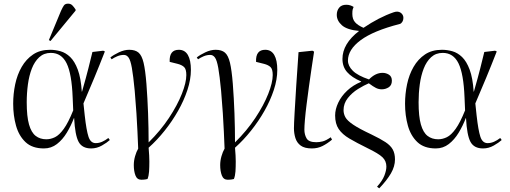

<svg xmlns="http://www.w3.org/2000/svg" viewBox="-20 -797 2789 1049"><path d="M220 14Q156 14 119.5 -20.5Q83 -55 67.5 -110.5Q52 -166 52 -230Q52 -284 63 -336.5Q74 -389 98.5 -431.5Q123 -474 161 -499.5Q199 -525 254 -525Q282 -525 310.5 -517Q339 -509 363.5 -485.5Q388 -462 405 -416.5Q422 -371 427 -296H428Q451 -376 463 -424Q475 -472 485 -513L544 -520L553 -516Q523 -439 495 -371.5Q467 -304 436 -232L443 -166Q452 -85 463.5 -50Q475 -15 503 -15Q521 -15 538 -22.5Q555 -30 572 -43L580 -32Q565 -18 537 -2Q509 14 478 14Q429 14 409.5 -22Q390 -58 385 -152H384Q368 -110 345 -72Q322 -34 291 -10Q260 14 220 14ZM233 -36Q257 -36 280.5 -47.5Q304 -59 328.5 -93Q353 -127 380 -194L377 -264Q372 -394 344 -451Q316 -508 258 -508Q220 -508 194.5 -484.5Q169 -461 154 -422.5Q139 -384 132.5 -336Q126 -288 126 -238Q126 -161 138.5 -117Q151 -73 175 -54.5Q199 -36 233 -36ZM256 -573 247 -578 313 -737Q322 -757 329 -767Q336 -777 352 -777Q366 -777 375 -768Q384 -759 393 -745V-739Z M752 185Q729 185 720 161.5Q711 138 711 105Q711 81 718 56.5Q725 32 735 15Q733 -32 731 -78Q729 -124 725.5 -177.5Q722 -231 716 -301Q708 -384 700.5 -426Q693 -468 682.5 -482.5Q672 -497 657 -497Q638 -497 620.5 -489.5Q603 -482 590 -473L583 -483Q600 -497 629.5 -511Q659 -525 686 -525Q719 -525 737 -509.5Q755 -494 764.5 -454Q774 -414 780 -339Q786 -260 789 -178Q792 -96 792 -19Q857 -83 903 -152.5Q949 -222 973.5 -284Q998 -346 998 -387Q998 -419 986 -430.5Q974 -442 951 -448L907 -459Q904 -525 957 -525Q990 -525 1006.5 -496.5Q1023 -468 1023 -415Q1023 -363 1004 -305.5Q985 -248 953 -191.5Q921 -135 879.5 -83Q838 -31 792 10Q794 31 795 52Q796 73 796 85Q796 116 794.5 139.5Q793 163 786 181Q774 184 764.5 184.5Q755 185 752 185Z M1224 185Q1201 185 1192 161.5Q1183 138 1183 105Q1183 81 1190 56.5Q1197 32 1207 15Q1205 -32 1203 -78Q1201 -124 1197.5 -177.5Q1194 -231 1188 -301Q1180 -384 1172.5 -426Q1165 -468 1154.5 -482.5Q1144 -497 1129 -497Q1110 -497 1092.5 -489.5Q1075 -482 1062 -473L1055 -483Q1072 -497 1101.5 -511Q1131 -525 1158 -525Q1191 -525 1209 -509.5Q1227 -494 1236.5 -454Q1246 -414 1252 -339Q1258 -260 1261 -178Q1264 -96 1264 -19Q1329 -83 1375 -152.5Q1421 -222 1445.5 -284Q1470 -346 1470 -387Q1470 -419 1458 -430.5Q1446 -442 1423 -448L1379 -459Q1376 -525 1429 -525Q1462 -525 1478.5 -496.5Q1495 -468 1495 -415Q1495 -363 1476 -305.5Q1457 -248 1425 -191.5Q1393 -135 1351.5 -83Q1310 -31 1264 10Q1266 31 1267 52Q1268 73 1268 85Q1268 116 1266.5 139.5Q1265 163 1258 181Q1246 184 1236.5 184.5Q1227 185 1224 185Z M1684 14Q1644 14 1623 -1.5Q1602 -17 1594 -42.5Q1586 -68 1586 -96Q1586 -118 1589.5 -180Q1593 -242 1598.5 -329Q1604 -416 1611 -512L1687 -520L1696 -515Q1690 -475 1682.5 -425.5Q1675 -376 1668 -324.5Q1661 -273 1655 -226Q1649 -179 1646 -143Q1643 -107 1643 -89Q1643 -62 1655 -41Q1667 -20 1708 -20Q1725 -20 1743 -24.5Q1761 -29 1787 -47L1794 -34Q1769 -13 1742.5 0.5Q1716 14 1684 14Z M2052 232 2040 223Q2069 191 2080 162.5Q2091 134 2091 113Q2091 83 2070 62.5Q2049 42 1987 12Q1928 -17 1889 -40Q1850 -63 1830.5 -92Q1811 -121 1811 -166Q1811 -200 1828 -236Q1845 -272 1877 -302Q1909 -332 1953 -350V-352Q1902 -374 1876.5 -403Q1851 -432 1851 -475Q1851 -558 1942 -628Q1876 -634 1848 -659Q1820 -684 1820 -716Q1820 -739 1833 -755Q1846 -771 1872 -771Q1884 -771 1894.5 -767.5Q1905 -764 1912 -759Q1906 -746 1905.5 -736.5Q1905 -727 1905 -721Q1905 -693 1919.5 -676Q1934 -659 1966 -645Q2050 -702 2131 -730Q2154 -738 2169 -727.5Q2184 -717 2184 -699Q2184 -687 2178 -677.5Q2172 -668 2164 -666Q2020 -629 1950.5 -577.5Q1881 -526 1881 -466Q1881 -437 1907.5 -410.5Q1934 -384 1996 -363Q2031 -399 2070 -399Q2089 -399 2105 -389Q2121 -379 2121 -356Q2121 -331 2103.5 -320Q2086 -309 2066 -309Q2049 -309 2034 -316.5Q2019 -324 1995 -342Q1969 -331 1936.5 -311Q1904 -291 1880.5 -261.5Q1857 -232 1857 -195Q1857 -175 1867 -156.5Q1877 -138 1909.5 -116Q1942 -94 2008 -63Q2058 -39 2086 -20.5Q2114 -2 2126 20Q2138 42 2138 74Q2138 112 2116 150Q2094 188 2052 232Z M2361 14Q2297 14 2260.5 -20.5Q2224 -55 2208.5 -110.5Q2193 -166 2193 -230Q2193 -284 2204 -336.5Q2215 -389 2239.5 -431.5Q2264 -474 2302 -499.5Q2340 -525 2395 -525Q2423 -525 2451.5 -517Q2480 -509 2504.5 -485.5Q2529 -462 2546 -416.5Q2563 -371 2568 -296H2569Q2592 -376 2604 -424Q2616 -472 2626 -513L2685 -520L2694 -516Q2664 -439 2636 -371.5Q2608 -304 2577 -232L2584 -166Q2593 -85 2604.5 -50Q2616 -15 2644 -15Q2662 -15 2679 -22.5Q2696 -30 2713 -43L2721 -32Q2706 -18 2678 -2Q2650 14 2619 14Q2570 14 2550.5 -22Q2531 -58 2526 -152H2525Q2509 -110 2486 -72Q2463 -34 2432 -10Q2401 14 2361 14ZM2374 -36Q2398 -36 2421.5 -47.5Q2445 -59 2469.5 -93Q2494 -127 2521 -194L2518 -264Q2513 -394 2485 -451Q2457 -508 2399 -508Q2361 -508 2335.5 -484.5Q2310 -461 2295 -422.5Q2280 -384 2273.5 -336Q2267 -288 2267 -238Q2267 -161 2279.5 -117Q2292 -73 2316 -54.5Q2340 -36 2374 -36Z"/></svg>

Font: Literata 72pt Light
Style: Italic
Weight: 300
Italic angle: -2°
Designer: Latin by Veronika Burian and Jose Scaglione. Greek by Irene Vlachou. Cyrillic by Vera Evstafieva
Foundry: TypeTogether
Version: Version 3.002